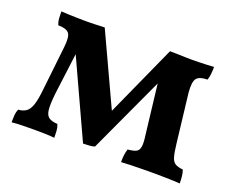

<svg xmlns="http://www.w3.org/2000/svg" viewBox="-83 -596 890 735"><g transform="rotate(20 362.0 -229.0)"><path d="M305 -14 149 -353H165L140 -158Q135 -113 137.5 -90.5Q140 -68 152.5 -60Q165 -52 187 -51Q192 -39 193 -25.5Q194 -12 194 3Q177 1 154 0.5Q131 0 110 0Q90 0 64 0.5Q38 1 20 3Q20 -13 21 -26Q22 -39 27 -51Q46 -52 59 -61Q72 -70 79.5 -93Q87 -116 91 -157L111 -337Q116 -381 104.5 -394Q93 -407 61 -407Q56 -419 55 -432.5Q54 -446 54 -461Q68 -460 84.5 -459.5Q101 -459 117.5 -458.5Q134 -458 145 -458Q153 -458 165 -458Q177 -458 190 -458.5Q203 -459 214 -459.5Q225 -460 231 -460L380 -139H352L497 -460Q509 -460 526 -459.5Q543 -459 560 -458.5Q577 -458 588 -458Q600 -458 615 -458.5Q630 -459 646 -459.5Q662 -460 676 -461Q676 -445 674.5 -431.5Q673 -418 669 -407Q637 -407 625.5 -393Q614 -379 618 -335L641 -138Q645 -101 650.5 -83Q656 -65 667.5 -59Q679 -53 698 -51Q702 -40 703.5 -26Q705 -12 705 3Q697 2 680.5 1.5Q664 1 644 0.5Q624 0 606 0Q588 0 576 0Q559 0 537.5 0.5Q516 1 497 1.5Q478 2 466 3Q466 -15 467.5 -26.5Q469 -38 473 -51Q496 -53 507 -58.5Q518 -64 520.5 -80.5Q523 -97 518 -130L492 -352H506L352 -19Q344 -16 331 -15Q318 -14 305 -14Z"/></g></svg>

Font: Vollkorn SemiBold
Style: Regular
Weight: 600
Designer: Friedrich Althausen
Foundry: Friedrich Althausen
Version: Version 5.000